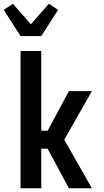

<svg xmlns="http://www.w3.org/2000/svg" viewBox="-35 -1008 555 1028"><path d="M75 -815 -15 -955 34 -988 130 -878 227 -988 276 -955 186 -815ZM75 0V-735H186V-308H220L334 -520H457L309 -260L457 0H334L220 -212H186V0Z"/></svg>

Font: Iosevka Algr
Style: Bold
Weight: 700
Monospace: yes
Designer: Belleve Invis
Foundry: Belleve Invis
Version: Version 26.0.2; ttfautohint (v1.8.3)